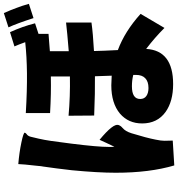

<svg xmlns="http://www.w3.org/2000/svg" viewBox="16 -892 925 997"><g transform="rotate(-90 478.5 -393.5)"><path d="M118 49Q80 -79 80 -255Q80 -347 93 -483Q101 -555 115 -653Q116 -659 117 -673Q124 -733 125 -761Q185 -756 237 -745Q290 -734 288 -727Q286 -722 281 -718Q271 -712 267 -697Q263 -681 257 -655Q256 -651 256 -650Q246 -609 231 -484Q214 -349 214 -288Q214 -266 215 -262Q222 -277 235 -304Q246 -327 251 -339Q337 -268 328 -241Q324 -229 313 -220Q295 -205 285 -173Q261 -95 252 -48Q246 -20 246 -2Q246 25 247 41ZM540 43Q451 43 396 4Q336 -39 336 -118Q336 -189 387 -233Q441 -278 534 -278Q552 -278 584 -276Q583 -295 582 -334Q581 -353 581 -363Q499 -362 377 -367L376 -500Q477 -491 580 -493V-592Q491 -590 390 -596V-722Q508 -715 597 -716Q684 -717 758 -725Q745 -761 736 -781L810 -804Q840 -738 856 -674L801 -656V-604Q788 -603 762 -601Q729 -598 711 -597V-499Q810 -507 860 -513V-381Q803 -373 712 -368Q713 -319 717 -244Q814 -208 905 -126L832 -2Q781 -53 723 -97Q715 43 540 43ZM520 -85Q554 -85 571 -102Q588 -118 588 -150V-164Q560 -171 529 -171Q463 -171 463 -128Q463 -107 478.5 -96Q494 -85 520 -85ZM883 -682Q855 -769 835 -812L909 -836Q927 -796 936 -770Q947 -742 957 -706Z"/></g></svg>

Font: GenSekiGothic TW H
Style: Regular
Weight: 900
Version: Version 1.501;PS 1;hotconv 16.6.51;makeotf.lib2.5.65220